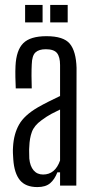

<svg xmlns="http://www.w3.org/2000/svg" viewBox="-20 -754 384 780"><path d="M132 6Q84 6 61 -22Q38 -50 34 -106Q33 -119 32.5 -132Q32 -145 33 -158Q36 -210 57.5 -248Q79 -286 134 -318Q155 -330 178 -341.5Q201 -353 224 -364V-490Q224 -523 211.5 -538.5Q199 -554 166 -554Q138 -554 124 -541Q110 -528 109 -492Q108 -475 108 -446Q108 -417 109 -395H44Q43 -414 42.5 -440Q42 -466 43 -486Q46 -550 74.5 -578.5Q103 -607 169 -607Q238 -607 263.5 -576.5Q289 -546 291 -478L290 0H224V-54H213Q202 -25 183.5 -9.5Q165 6 132 6ZM155 -45Q204 -45 224 -102V-309Q207 -301 189 -291.5Q171 -282 148 -265Q119 -244 109.5 -218Q100 -192 99 -158Q98 -148 98.5 -135.5Q99 -123 99 -110Q102 -79 116.5 -62Q131 -45 155 -45ZM184 -663V-734H255V-663ZM82 -663V-734H153V-663Z"/></svg>

Font: Big Shoulders Display
Style: Regular
Weight: 400
Designer: Patric King
Foundry: XO Type Co
Version: Version 1.000; ttfautohint (v1.8.2)